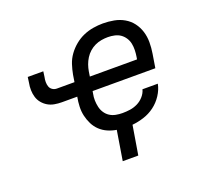

<svg xmlns="http://www.w3.org/2000/svg" viewBox="-120 -670 1040 975"><g transform="rotate(-20 400.0 -182.0)"><path d="M468 164H384L410 4Q385 0 362.5 -10Q340 -20 322.5 -36.5Q305 -53 294 -75Q283 -97 277.5 -121Q272 -145 273 -171Q274 -197 279 -223H196Q176 -223 156.5 -226.5Q137 -230 121 -239.5Q105 -249 93 -263.5Q81 -278 75.5 -296Q70 -314 69.5 -334Q69 -354 73 -374L77 -403H161L157 -374Q154 -361 154 -347.5Q154 -334 158 -322.5Q162 -311 172.5 -304Q183 -297 196 -297H291L297 -335Q302 -362 310.5 -388Q319 -414 335.5 -437Q352 -460 374.5 -478.5Q397 -497 422.5 -508Q448 -519 475 -523.5Q502 -528 528 -528Q558 -528 587.5 -522.5Q617 -517 642 -502.5Q667 -488 684 -465.5Q701 -443 709.5 -415.5Q718 -388 718 -357.5Q718 -327 713 -297L701 -223H362L360 -211Q356 -192 356.5 -174Q357 -156 361 -138.5Q365 -121 374.5 -106.5Q384 -92 398.5 -82.5Q413 -73 431 -69.5Q449 -66 467 -66Q488 -66 508.5 -69Q529 -72 548.5 -81.5Q568 -91 583 -108Q598 -125 603 -145H686Q680 -114 661 -85Q642 -56 615 -36Q588 -16 556.5 -6Q525 4 494 7ZM374 -297H629L631 -309Q634 -327 634.5 -345.5Q635 -364 631.5 -381Q628 -398 618.5 -412.5Q609 -427 595.5 -436.5Q582 -446 564 -450Q546 -454 528 -454Q511 -454 493 -451Q475 -448 458 -440Q441 -432 427 -419.5Q413 -407 403 -391Q393 -375 387 -358Q381 -341 378 -323Z"/></g></svg>

Font: Iosevka Aile Oblique
Style: Regular
Weight: 400
Italic angle: -9°
Designer: Belleve Invis
Foundry: Belleve Invis
Version: Version 31.1.0; ttfautohint (v1.8.4)